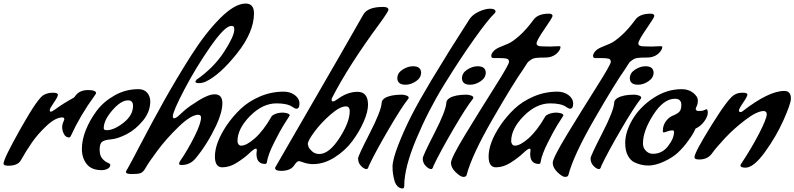

<svg xmlns="http://www.w3.org/2000/svg" viewBox="-30 -901 4473 1081"><path d="M332 -227Q332 -240 322 -240Q283 -240 233 -193.5Q183 -147 149 -97.5Q115 -48 87 2Q70 32 17 32Q-10 32 -10 20Q-10 -7 88.5 -181.5Q187 -356 219 -368Q241 -379 268.5 -379Q296 -379 296 -367.5Q296 -356 273 -323Q250 -290 250 -281Q250 -272 257 -272Q261 -272 279 -284Q323 -317 387 -352L396 -364Q420 -394 465.5 -394Q511 -394 511 -376Q509 -371 501 -360Q422 -252 368 -134Q364 -127 359 -127Q340 -127 330 -146.5Q320 -166 320 -184.5Q320 -203 332 -227Z M543 57Q485 57 458 22.5Q431 -12 431 -62.5Q431 -113 453 -168.5Q475 -224 513.5 -276Q552 -328 614.5 -363.5Q677 -399 749 -399Q782 -399 799 -378.5Q816 -358 816 -330Q816 -272 775 -222Q734 -172 684 -146Q634 -120 595.5 -116.5Q557 -113 544 -102Q531 -91 531 -58Q531 -25 546 -8Q561 9 576 15Q591 21 591 27Q591 41 576 49Q561 57 543 57ZM719 -305Q719 -336 691 -336Q651 -336 602.5 -280Q554 -224 554 -179Q554 -168 571 -168Q612 -168 665.5 -210Q719 -252 719 -305Z M1179 -370Q1222 -370 1222 -320Q1222 -270 1187 -194Q1136 -87 1071 -9Q1040 28 993 28Q978 28 978 20L982 9Q1029 -60 1065.5 -133.5Q1102 -207 1102 -240Q1102 -246 1098.5 -250Q1095 -254 1087 -255Q1046 -255 976.5 -188Q907 -121 856.5 -53Q806 15 791.5 41.5Q777 68 762 73.5Q747 79 713 79Q679 79 679 67Q679 63 688.5 48Q698 33 760.5 -87Q823 -207 892.5 -331.5Q962 -456 1044.5 -586Q1127 -716 1209.5 -798.5Q1292 -881 1353 -881Q1400 -881 1400 -826Q1400 -720 1303.5 -599Q1207 -478 1127 -441Q1109 -433 1089.5 -433Q1070 -433 1070 -442L1076 -452Q1174 -520 1231.5 -609Q1289 -698 1289 -734Q1289 -746 1286 -750.5Q1283 -755 1272 -755Q1236 -755 1154.5 -638Q1073 -521 1008 -397Q943 -273 943 -246Q943 -235 950.5 -235Q958 -235 971 -245Q986 -259 1009.5 -280Q1033 -301 1088.5 -335.5Q1144 -370 1179 -370Z M1414 -35 1416 -56Q1416 -64 1410 -64Q1401 -64 1373.5 -38Q1346 -12 1304.5 14.5Q1263 41 1221.5 41Q1180 41 1180 -20Q1180 -96 1246 -195Q1280 -245 1324.5 -287.5Q1369 -330 1433 -357.5Q1497 -385 1567 -385Q1604 -385 1630 -365.5Q1656 -346 1656 -317.5Q1656 -289 1639 -289Q1630 -289 1615 -300Q1587 -319 1527 -319Q1448 -319 1377.5 -247.5Q1307 -176 1307 -106Q1307 -97 1312.5 -89Q1318 -81 1328 -81Q1358 -81 1405 -122.5Q1452 -164 1497 -242Q1500 -251 1519 -259Q1538 -267 1564 -267Q1601 -264 1601 -251Q1601 -250 1593.5 -238.5Q1586 -227 1567 -197Q1548 -167 1513.5 -98.5Q1479 -30 1473 10Q1472 22 1463 22Q1414 22 1414 -35Z M1732 23Q1706 23 1681.5 14.5Q1657 6 1653 6Q1642 6 1627 29Q1607 61 1552 61Q1519 61 1519 45L1520 41Q2006 -799 2015 -818Q2039 -862 2127 -862Q2157 -862 2157 -846Q2157 -837 2110 -772Q1934 -534 1839 -349Q1837 -345 1837 -339Q1837 -330 1845 -330Q1853 -330 1872 -344Q1927 -384 1983 -384Q2042 -384 2042 -311Q2042 -272 2018 -216.5Q1994 -161 1954 -107Q1914 -53 1854 -15Q1794 23 1732 23ZM1768 -34Q1823 -34 1881 -123.5Q1939 -213 1939 -275Q1939 -302 1917 -302Q1884 -302 1831.5 -256.5Q1779 -211 1741 -160Q1703 -109 1703 -90Q1704 -84 1707 -74.5Q1710 -65 1726.5 -49.5Q1743 -34 1768 -34Z M2034 51Q2020 51 2003 33.5Q1986 16 1986 -9Q1986 -23 2051.5 -150.5Q2117 -278 2119 -323Q2119 -337 2137 -349Q2169 -368 2232 -368Q2244 -368 2257.5 -363.5Q2271 -359 2271 -351Q2271 -347 2268 -344Q2230 -296 2157 -171Q2084 -46 2047 32Q2042 51 2034 51ZM2253 -424Q2209 -424 2207 -459V-460Q2207 -490 2236.5 -509Q2266 -528 2295 -528Q2339 -528 2341 -493Q2341 -463 2312 -443.5Q2283 -424 2253 -424Z M2398 -448Q2502 -621 2612 -791Q2629 -818 2665 -835Q2701 -852 2730 -852Q2759 -852 2760 -836Q2760 -831 2754 -825Q2720 -794 2640 -681.5Q2560 -569 2470.5 -424Q2381 -279 2313.5 -118Q2246 43 2246 145Q2246 160 2237 160Q2220 160 2208 147.5Q2196 135 2191 116Q2180 78 2180 38Q2180 -2 2213 -86.5Q2246 -171 2287 -251Q2328 -331 2398 -448Z M2398 51Q2384 51 2367 33.5Q2350 16 2350 -9Q2350 -23 2415.5 -150.5Q2481 -278 2483 -323Q2483 -337 2501 -349Q2533 -368 2596 -368Q2608 -368 2621.5 -363.5Q2635 -359 2635 -351Q2635 -347 2632 -344Q2594 -296 2521 -171Q2448 -46 2411 32Q2406 51 2398 51ZM2617 -424Q2573 -424 2571 -459V-460Q2571 -490 2600.5 -509Q2630 -528 2659 -528Q2703 -528 2705 -493Q2705 -463 2676 -443.5Q2647 -424 2617 -424Z M3067 -639 3116 -641Q3126 -641 3126 -637Q3126 -633 3124 -627Q3122 -621 3115.5 -612Q3109 -603 3100 -596Q3076 -577 3040.5 -577Q3005 -577 2988.5 -575Q2972 -573 2960 -565Q2948 -557 2944 -553Q2940 -549 2930 -533Q2920 -517 2916 -511Q2863 -437 2744.5 -232Q2626 -27 2597 85Q2594 95 2578.5 95Q2563 95 2536 69Q2509 43 2509 16Q2509 -11 2590.5 -145Q2672 -279 2754 -408.5Q2836 -538 2836 -552.5Q2836 -567 2824 -570.5Q2812 -574 2782 -574H2749Q2736 -574 2736 -586Q2736 -598 2747.5 -611.5Q2759 -625 2782.5 -635Q2806 -645 2830.5 -655Q2855 -665 2894.5 -700Q2934 -735 2974 -790Q2999 -824 3060 -824Q3081 -824 3081 -811Q3081 -803 3036 -738Q2991 -673 2991 -656.5Q2991 -640 3021 -640Q3033 -639 3067 -639Z M2955 -35 2957 -56Q2957 -64 2951 -64Q2942 -64 2914.5 -38Q2887 -12 2845.5 14.5Q2804 41 2762.5 41Q2721 41 2721 -20Q2721 -96 2787 -195Q2821 -245 2865.5 -287.5Q2910 -330 2974 -357.5Q3038 -385 3108 -385Q3145 -385 3171 -365.5Q3197 -346 3197 -317.5Q3197 -289 3180 -289Q3171 -289 3156 -300Q3128 -319 3068 -319Q2989 -319 2918.5 -247.5Q2848 -176 2848 -106Q2848 -97 2853.5 -89Q2859 -81 2869 -81Q2899 -81 2946 -122.5Q2993 -164 3038 -242Q3041 -251 3060 -259Q3079 -267 3105 -267Q3142 -264 3142 -251Q3142 -250 3134.5 -238.5Q3127 -227 3108 -197Q3089 -167 3054.5 -98.5Q3020 -30 3014 10Q3013 22 3004 22Q2955 22 2955 -35Z M3640 -639 3689 -641Q3699 -641 3699 -637Q3699 -633 3697 -627Q3695 -621 3688.5 -612Q3682 -603 3673 -596Q3649 -577 3613.5 -577Q3578 -577 3561.5 -575Q3545 -573 3533 -565Q3521 -557 3517 -553Q3513 -549 3503 -533Q3493 -517 3489 -511Q3436 -437 3317.5 -232Q3199 -27 3170 85Q3167 95 3151.5 95Q3136 95 3109 69Q3082 43 3082 16Q3082 -11 3163.5 -145Q3245 -279 3327 -408.5Q3409 -538 3409 -552.5Q3409 -567 3397 -570.5Q3385 -574 3355 -574H3322Q3309 -574 3309 -586Q3309 -598 3320.5 -611.5Q3332 -625 3355.5 -635Q3379 -645 3403.5 -655Q3428 -665 3467.5 -700Q3507 -735 3547 -790Q3572 -824 3633 -824Q3654 -824 3654 -811Q3654 -803 3609 -738Q3564 -673 3564 -656.5Q3564 -640 3594 -640Q3606 -639 3640 -639Z M3343 51Q3329 51 3312 33.5Q3295 16 3295 -9Q3295 -23 3360.5 -150.5Q3426 -278 3428 -323Q3428 -337 3446 -349Q3478 -368 3541 -368Q3553 -368 3566.5 -363.5Q3580 -359 3580 -351Q3580 -347 3577 -344Q3539 -296 3466 -171Q3393 -46 3356 32Q3351 51 3343 51ZM3562 -424Q3518 -424 3516 -459V-460Q3516 -490 3545.5 -509Q3575 -528 3604 -528Q3648 -528 3650 -493Q3650 -463 3621 -443.5Q3592 -424 3562 -424Z M3542 13Q3519 2 3504.5 -26Q3490 -54 3490 -95Q3490 -159 3531.5 -229Q3573 -299 3648.5 -349Q3724 -399 3808 -399Q3847 -399 3873 -378Q3899 -357 3899 -336.5Q3899 -316 3893 -304Q3887 -292 3887 -288Q3887 -276 3906 -276Q3925 -276 3935 -281Q3945 -286 3947 -286Q3955 -286 3955 -265.5Q3955 -245 3935 -217.5Q3915 -190 3886 -177Q3882 -169 3875 -154.5Q3868 -140 3842 -104.5Q3816 -69 3786.5 -41.5Q3757 -14 3708.5 8.5Q3660 31 3620 31Q3580 31 3542 13ZM3765 -159Q3765 -167 3756 -167Q3743 -167 3726.5 -161Q3710 -155 3708 -155Q3702 -155 3702 -164Q3702 -203 3730 -231Q3741 -243 3762 -251.5Q3783 -260 3794.5 -271.5Q3806 -283 3806 -311Q3806 -345 3770 -345Q3706 -345 3648 -254.5Q3590 -164 3590 -93Q3590 -69 3606.5 -52Q3623 -35 3646 -35Q3698 -35 3731.5 -78.5Q3765 -122 3765 -159Z M4167 43Q4139 43 4139 30L4141 24Q4201 -66 4244 -149.5Q4287 -233 4287 -258Q4287 -266 4283 -270.5Q4279 -275 4271 -276Q4232 -276 4166.5 -226Q4101 -176 4051.5 -123Q4002 -70 3978 -36.5Q3954 -3 3906 -3Q3880 -3 3880 -16Q3880 -42 3978 -199.5Q4076 -357 4108 -369Q4125 -379 4151.5 -379Q4178 -379 4178 -368.5Q4178 -358 4154 -323Q4130 -288 4130 -278Q4132 -270 4138.5 -270Q4145 -270 4150 -274Q4298 -389 4386 -389Q4423 -389 4423 -346Q4423 -318 4381.5 -225Q4340 -132 4276.5 -44.5Q4213 43 4167 43Z"/></svg>

Font: Condiment
Style: Regular
Weight: 400
Designer: Angel Koziupa, Alejandro Paul
Foundry: Angel Koziupa, Alejandro Paul
Version: Version 1.001